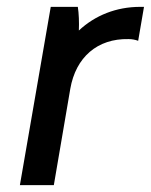

<svg xmlns="http://www.w3.org/2000/svg" viewBox="-20 -540 440 560"><path d="M38 0H137L185 -281C201 -373 264 -428 355 -426C365 -426 375 -424 383 -421L400 -520H389C319 -520 257 -495 210 -451C211 -475 210 -501 207 -520H128Z"/></svg>

Font: Fixel Display Medium
Style: Italic
Weight: 500
Italic angle: -10°
Designer: AlfaBravo + MacPaw
Foundry: Kyrylo Tkachov, Marchela Mozhyna, Serhii Makarenko, Maria Weinstein, Zakhar Kryvoshyya
Version: Version 1.210;Glyphs 3.2 (3217)